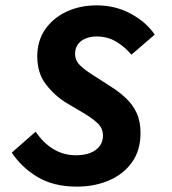

<svg xmlns="http://www.w3.org/2000/svg" viewBox="-20 -684 640 716"><path d="M267 12Q179 12 119 -24.5Q59 -61 24 -115L113 -193Q141 -151 179 -128Q217 -105 263 -105Q294 -105 316 -113.5Q338 -122 351 -138.5Q364 -155 364 -178Q364 -206 343.5 -225Q323 -244 289 -264L228 -300Q184 -327 151.5 -369Q119 -411 119 -474Q119 -532 148.5 -574.5Q178 -617 228 -640.5Q278 -664 341 -664Q410 -664 467.5 -633Q525 -602 557 -555L470 -480Q447 -508 414.5 -528Q382 -548 340 -548Q318 -548 299.5 -540.5Q281 -533 270.5 -518.5Q260 -504 260 -484Q260 -459 277.5 -441.5Q295 -424 322 -407L392 -362Q424 -342 449.5 -318Q475 -294 489.5 -263Q504 -232 504 -188Q504 -123 472 -78.5Q440 -34 386 -11Q332 12 267 12Z"/></svg>

Font: Source Code Pro ExtraLight
Style: Bold Italic
Weight: 700
Italic angle: -11°
Monospace: yes
Version: Version 1.016;hotconv 1.0.116;makeotfexe 2.5.65601